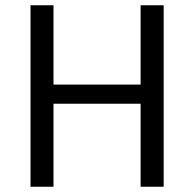

<svg xmlns="http://www.w3.org/2000/svg" viewBox="-20 -710 738 730"><path d="M514.6 0V-690H602.3V0ZM96 0V-690H183.4V0ZM144.7 -315.6V-388.4H551.7V-315.6Z"/></svg>

Font: Mozilla Text ExtraLight
Style: Regular
Weight: 200
Designer: Studio DRAMA
Foundry: Studio DRAMA
Version: Version 1.000